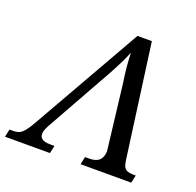

<svg xmlns="http://www.w3.org/2000/svg" viewBox="-172 -847 1001 979"><g transform="rotate(20 328.5 -357.0)"><path d="M-47 0 -38 -42H-19Q1 -42 14.5 -48Q28 -54 42 -71Q56 -88 74 -120L412 -714H490L574 -95Q577 -74 583.5 -62.5Q590 -51 602.5 -46.5Q615 -42 634 -42H647L638 0H363L372 -42H395Q425 -42 442.5 -53.5Q460 -65 465 -90Q467 -98 467 -107Q467 -116 465 -127L425 -464Q418 -508 414.5 -547Q411 -586 410 -622Q395 -586 378.5 -553Q362 -520 336 -473L146 -134Q139 -122 134 -110.5Q129 -99 127 -91Q122 -66 136 -54Q150 -42 183 -42H206L197 0Z"/></g></svg>

Font: Noto Serif
Style: Italic
Weight: 400
Italic angle: -12°
Designer: Monotype Design Team
Foundry: Monotype Imaging Inc.
Version: Version 2.013